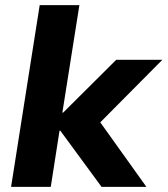

<svg xmlns="http://www.w3.org/2000/svg" viewBox="-20 -725 650 745"><path d="M23 0 134 -705H288L222 -288H225L431 -493H610L346 -227L345 -284L548 0H374L214 -218H211L177 0Z"/></svg>

Font: Nunito Sans 11pt ExtraBold
Style: Italic
Weight: 800
Italic angle: -9°
Version: Version 3.101;gftools[0.9.27]